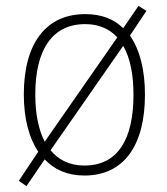

<svg xmlns="http://www.w3.org/2000/svg" viewBox="-20 -587 569 653"><path d="M473 -265C473 -348 456 -417 422 -466L478 -550L451 -567L399 -491C368 -522 325 -539 270 -539C136 -539 61 -439 61 -266C61 -185 78 -119 110 -71L44 28L70 46L132 -45C165 -10 209 10 267 10C404 10 473 -96 473 -265ZM100 -266C100 -417 157 -505 270 -505C317 -505 353 -488 379 -460L132 -105C111 -146 100 -200 100 -266ZM434 -265C434 -115 382 -24 267 -24C217 -24 179 -43 152 -76L399 -431C423 -390 434 -332 434 -265Z"/></svg>

Font: Noto Sans Lao SemiCondensed ExtraLight
Style: Regular
Weight: 200
Width: 4
Designer: Monotype Design Team
Foundry: Monotype Imaging Inc.
Version: Version 2.003